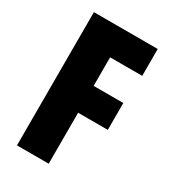

<svg xmlns="http://www.w3.org/2000/svg" viewBox="-177 -802 789 891"><g transform="rotate(30 218.0 -357.0)"><path d="M229 0V-273H388V-417H229V-570H401V-714H59V0Z"/></g></svg>

Font: Noto Sans Ethiopic ExtraCondensed Black
Style: Regular
Weight: 900
Width: 2
Designer: Monotype Design Team
Foundry: Monotype Imaging Inc.
Version: Version 2.102